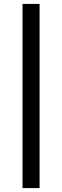

<svg xmlns="http://www.w3.org/2000/svg" viewBox="-20 -720 317 980"><path d="M182 240H95V-700H182Z"/></svg>

Font: Tilda Sans Medium
Style: Regular
Weight: 500
Designer: ParaType Ltd
Foundry: ParaType Ltd
Version: Version 1.009